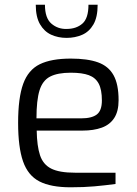

<svg xmlns="http://www.w3.org/2000/svg" viewBox="-20 -790 581 816"><path d="M280 6Q196 6 147.5 -19Q99 -44 78 -104Q57 -164 57 -268Q57 -374 78.5 -433.5Q100 -493 149 -517Q198 -541 281 -541Q352 -541 396.5 -525Q441 -509 462.5 -470.5Q484 -432 484 -364Q484 -317 465.5 -288.5Q447 -260 412.5 -247.5Q378 -235 331 -235H136Q137 -170 150 -130.5Q163 -91 197.5 -73.5Q232 -56 299 -56H471V-8Q425 -2 381 2Q337 6 280 6ZM135 -287H325Q370 -287 391.5 -303.5Q413 -320 413 -363Q413 -409 399.5 -434.5Q386 -460 357.5 -470.5Q329 -481 281 -481Q225 -481 193 -464.5Q161 -448 148 -406Q135 -364 135 -287ZM263 -629Q227 -629 197.5 -642.5Q168 -656 150 -687Q132 -718 132 -770H171Q171 -713 198.5 -689.5Q226 -666 263 -667Q304 -667 330 -689.5Q356 -712 356 -770H395Q395 -717 377 -686Q359 -655 329 -642Q299 -629 263 -629Z"/></svg>

Font: Exo Thin
Style: Regular
Weight: 400
Version: Version 2.000